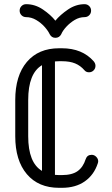

<svg xmlns="http://www.w3.org/2000/svg" viewBox="-20 -895 534 919"><path d="M390 -133Q397 -154 419 -154Q431 -154 440.5 -144.5Q450 -135 450 -123Q450 -119 448 -113Q430 -58 386 -27Q342 4 276 4H263Q164 4 108.5 -61.5Q53 -127 53 -243V-416Q53 -533 108.5 -598.5Q164 -664 263 -664H276Q374 -664 429 -601Q437 -591 437 -580Q437 -567 428 -558Q419 -549 406 -549Q392 -549 384 -559Q365 -581 339.5 -591.5Q314 -602 276 -602H263Q253 -602 243 -601V-58Q253 -57 263 -57H276Q325 -57 351.5 -76Q378 -95 390 -133ZM115 -243Q115 -116 181 -77V-583Q115 -544 115 -416ZM218 -731Q210 -748 193 -767Q176 -786 153 -799.5Q130 -813 105 -813Q92 -813 83 -822Q74 -831 74 -844Q74 -857 83 -866Q92 -875 105 -875Q148 -875 185.5 -849.5Q223 -824 245 -796Q268 -824 305.5 -849.5Q343 -875 385 -875Q398 -875 407 -866Q416 -857 416 -844Q416 -831 407 -822Q398 -813 385 -813Q360 -813 337.5 -799.5Q315 -786 297.5 -767Q280 -748 273 -731Q264 -714 245 -714Q227 -714 218 -731Z"/></svg>

Font: Libertine Sup Medium
Style: Regular
Weight: 500
Designer: Bastien Sozeau
Foundry: NBR — Bastien Sozeau
Version: Version 2.003; ttfautohint (v1.8.4.7-5d5b);gftools[0.9.33]